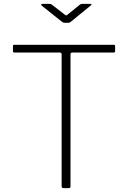

<svg xmlns="http://www.w3.org/2000/svg" viewBox="-20 -974 663 994"><path d="M47 -735Q47 -739 48.5 -740.5Q50 -742 54 -742H569Q573 -742 574.5 -740.5Q576 -739 576 -735V-709Q576 -702 568 -702H355Q345 -702 345 -693V-10Q345 0 336 0H309Q299 0 299 -10V-693Q299 -702 289 -702H55Q47 -702 47 -709ZM391 -948Q395 -951 398.5 -952.5Q402 -954 406 -954H447Q460 -954 448 -944L350 -864Q347 -862 343.5 -859Q340 -856 334 -856H316Q309 -856 305 -858.5Q301 -861 296 -865L197 -944Q193 -948 193.5 -951Q194 -954 199 -954H236Q241 -954 243.5 -953Q246 -952 251 -948L313 -900Q321 -894 323 -894Q325 -894 332 -900Z"/></svg>

Font: Libre Franklin Thin Thin
Style: Regular
Weight: 250
Version: Version 3.000